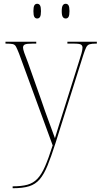

<svg xmlns="http://www.w3.org/2000/svg" viewBox="-20 -757 539 1017"><path d="M47 230Q94 230 125 221.5Q156 213 178 190Q200 167 218.5 124.5Q237 82 259 13L81 -473Q71 -498 65 -509.5Q59 -521 47.5 -523.5Q36 -526 11 -526H9V-536H172V-526H153Q120 -526 111 -521Q102 -516 102 -505Q102 -496 108.5 -477.5Q115 -459 129 -423L197 -231Q219 -166 239.5 -111Q260 -56 271 -25Q280 -54 292 -93.5Q304 -133 320 -182L399 -433Q407 -457 412 -475.5Q417 -494 417 -505Q417 -515 409.5 -520.5Q402 -526 370 -526H337V-536H493V-526H489Q466 -526 454.5 -522.5Q443 -519 436.5 -506Q430 -493 421 -465L274 1Q251 73 232 119.5Q213 166 190.5 192.5Q168 219 134.5 229.5Q101 240 48 240H47ZM328 -659Q318 -659 312.5 -667.5Q307 -676 307 -698Q307 -720 312.5 -728.5Q318 -737 328 -737Q338 -737 343 -728.5Q348 -720 348 -698Q348 -676 343 -667.5Q338 -659 328 -659ZM177 -659Q167 -659 162 -667.5Q157 -676 157 -698Q157 -720 162 -728.5Q167 -737 177 -737Q187 -737 192 -728.5Q197 -720 197 -698Q197 -676 192 -667.5Q187 -659 177 -659Z"/></svg>

Font: Noto Serif Display SemiCondensed Thin
Style: Regular
Weight: 100
Width: 4
Designer: Monotype Design Team
Foundry: Monotype Imaging Inc.
Version: Version 2.009